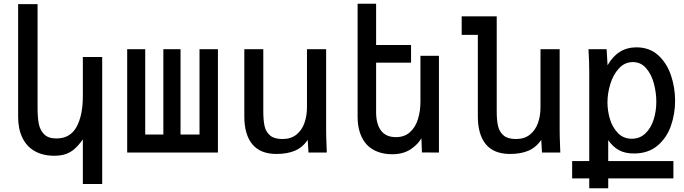

<svg xmlns="http://www.w3.org/2000/svg" viewBox="-20 -812 3640 1022"><path d="M269 17Q207.5 17 164.2 -8Q121 -33 98.8 -79.5Q76.5 -126 76.5 -190V-790H180V-236Q180 -187 186.5 -153.2Q193 -119.5 215 -97.2Q237 -75 280.5 -75Q353.5 -75 387.2 -136.2Q421 -197.5 421 -300V-508.5H524V167.5H421V-70Q398 -38 377 -19.5Q356 -1 330.2 8Q304.5 17 269 17Z M1140 0H657V-550H753V-96H849.5V-550H941V-96H1042V-550H1140Z M1280.5 -192.5V-550H1381.5V-218Q1381.5 -171 1388.5 -140.2Q1395.5 -109.5 1417.8 -90.8Q1440 -72 1483.5 -72Q1528.5 -72 1557.8 -95.5Q1587 -119 1600.5 -157.2Q1614 -195.5 1614 -241V-550H1716V-119Q1716 -87 1718 -41L1719.5 0H1622L1618 -67Q1589.5 -26.5 1549 -9.5Q1508.5 7.5 1452 7.5Q1365.5 7.5 1323 -44.2Q1280.5 -96 1280.5 -192.5Z M1932.5 -42Q1908.5 -68 1896 -105.5Q1883.5 -143 1883.5 -190V-792H1982V-572.5H2168V-478.5H1982V-214.5Q1982 -152.5 2008 -117.2Q2034 -82 2087.5 -82Q2132.5 -82 2161.8 -108Q2191 -134 2204.5 -177Q2218 -220 2218 -272.5V-515H2316.5V0L2226 -0.5L2223 -76Q2205 -43.5 2165.5 -17.2Q2126 9 2067 9Q2025.5 9 1990.8 -4Q1956 -17 1932.5 -42Z M2523.5 -192.5V-626.5H2437.5V-725H2624V-218Q2624 -171.5 2631.2 -140.5Q2638.5 -109.5 2660.8 -90.8Q2683 -72 2726.5 -72Q2771.5 -72 2800.8 -95.5Q2830 -119 2843.5 -157.2Q2857 -195.5 2857 -241V-550H2959V-119Q2959 -87 2961 -41L2962.5 0H2865L2861 -67Q2832.5 -26.5 2792 -9.5Q2751.5 7.5 2695 7.5Q2608.5 7.5 2566 -44.2Q2523.5 -96 2523.5 -192.5Z M3025.5 45.5H3116.5V-429.5Q3116.5 -482 3113 -538L3112.5 -550H3209L3214 -464.5Q3268.5 -560 3367.5 -560Q3437.5 -560 3483.8 -517.8Q3530 -475.5 3551.8 -410.2Q3573.5 -345 3573.5 -275.5Q3573.5 -205.5 3551 -141.5Q3528.5 -77.5 3479.2 -36.2Q3430 5 3354 5Q3308 5 3275.5 -12.2Q3243 -29.5 3217.5 -66V45.5H3564.5V137.5H3217.5V190H3116.5V137.5H3025.5ZM3473.5 -270.5Q3473.5 -318 3460.8 -366.8Q3448 -415.5 3419.8 -448.5Q3391.5 -481.5 3348.5 -481.5Q3305.5 -481.5 3274.8 -448.2Q3244 -415 3228.8 -365.2Q3213.5 -315.5 3213.5 -266.5Q3213.5 -221.5 3227 -177.2Q3240.5 -133 3269.8 -103.2Q3299 -73.5 3343 -73.5Q3385.5 -73.5 3415 -101.5Q3444.5 -129.5 3459 -174.5Q3473.5 -219.5 3473.5 -270.5Z"/></svg>

Font: JuliaMono Medium
Style: Regular
Weight: 500
Monospace: yes
Designer: cormullion
Foundry: corm
Version: Version 0.054; ttfautohint (v1.8.4)